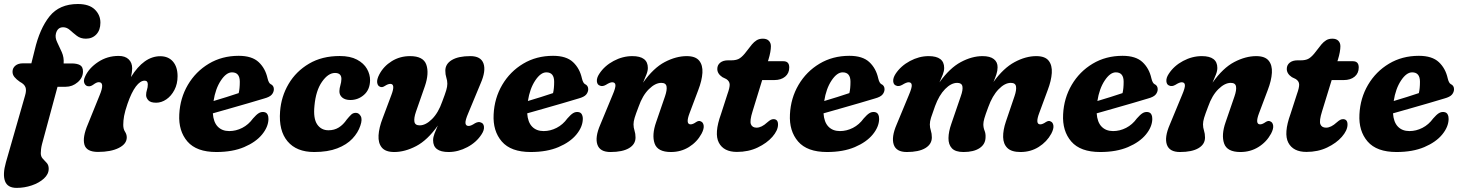

<svg xmlns="http://www.w3.org/2000/svg" viewBox="-31 -747 7286 958"><path d="M31.5 -389Q31.5 -407.5 45.5 -419.2Q59.5 -431 83 -431H125.5L142 -497Q167 -604 216.2 -665.5Q265.5 -727 357.5 -727Q413.5 -727 441.8 -699.8Q470 -672.5 470 -634Q470 -597 449.8 -575.5Q429.5 -554 397.5 -554Q371 -554 352.5 -568.2Q334 -582.5 318.2 -596.8Q302.5 -611 284 -611Q256 -611 248 -579.5Q243 -559.5 254.2 -536.5Q265.5 -513.5 277.2 -487Q289 -460.5 286.5 -430.5H326Q353 -430.5 368 -422.2Q383 -414 383 -390.5Q383 -359.5 356.8 -336.8Q330.5 -314 296.5 -314H256L178.5 -27.5Q175 -13.5 173.8 -2.5Q172.5 8.5 172.5 17.5Q172.5 34 182.2 44.5Q192 55 202 65.8Q212 76.5 212 95Q212 122 188.2 143.8Q164.5 165.5 127.8 178Q91 190.5 52 190.5Q6.5 190.5 -6 156.8Q-18.5 123 -1.5 63L94 -270Q102 -296.5 96 -312Q90 -327.5 68.5 -338.5Q50.5 -351 41 -362.8Q31.5 -374.5 31.5 -389Z M411.5 -316.5Q397.5 -316.5 390.5 -330.5Q383.5 -344.5 394 -366Q413 -407.5 458.8 -437.8Q504.5 -468 561 -468Q593.5 -468 611 -451Q628.5 -434 628.5 -406Q628.5 -388.5 622.5 -362.5Q687 -466.5 768.5 -466.5Q809 -466.5 832 -439.8Q855 -413 855 -367Q855 -328 839.2 -298Q823.5 -268 799 -251.2Q774.5 -234.5 748 -234.5Q720 -234.5 709 -246.8Q698 -259 698 -272.5Q698 -286 702.2 -298.5Q706.5 -311 706.5 -326Q706.5 -344.5 690.5 -344.5Q669 -344.5 647 -315.5Q625 -286.5 605 -228.5Q592.5 -192 588.2 -168.5Q584 -145 584 -124Q584 -103 592.8 -89.8Q601.5 -76.5 601.5 -61.5Q601.5 -29 562 -9Q522.5 11 458 11Q400 11 390 -26Q380 -63 407.5 -127L466 -271.5Q493.5 -337 462 -337Q451 -337 435 -325Q422 -315.5 411.5 -316.5Z M1308.5 -152.5Q1307.5 -113.5 1276.5 -75.8Q1245.5 -38 1187.5 -13.2Q1129.5 11.5 1048.5 11.5Q949.5 11.5 904.2 -41Q859 -93.5 863.5 -176.5Q867.5 -257.5 906.5 -323.8Q945.5 -390 1011 -429.2Q1076.5 -468.5 1160 -468.5Q1226 -468.5 1259.5 -437.2Q1293 -406 1304 -356Q1309.5 -333 1319 -327.5Q1335 -320.5 1335.5 -302.5Q1335.5 -287.5 1325.2 -275.2Q1315 -263 1287 -255.5Q1254.5 -245.5 1209.5 -232.5Q1164.5 -219.5 1117.2 -206Q1070 -192.5 1031 -181.5Q1034 -137.5 1055.5 -115.2Q1077 -93 1113 -93Q1146.5 -93 1177.8 -109Q1209 -125 1231.5 -156Q1248 -175 1259.8 -182.2Q1271.5 -189.5 1285 -188Q1298.5 -186.5 1303.8 -176Q1309 -165.5 1308.5 -152.5ZM1126.5 -386Q1098 -386 1071 -345.2Q1044 -304.5 1034.5 -243Q1066 -252.5 1100 -263Q1134 -273.5 1160 -282.5Q1165.5 -305 1165.5 -339Q1165.5 -386 1126.5 -386Z M1640.5 -383Q1606.5 -383 1575.8 -339.2Q1545 -295.5 1538 -219.5Q1531.5 -156 1551.5 -126.5Q1571.5 -97 1608 -97Q1637 -97 1659.2 -110.8Q1681.5 -124.5 1699.5 -151Q1711.5 -165.5 1721 -174.8Q1730.5 -184 1744.5 -184Q1759.5 -184 1768.8 -167.8Q1778 -151.5 1767 -120Q1755.5 -85 1727.2 -55Q1699 -25 1651.8 -6.8Q1604.5 11.5 1536.5 11.5Q1448.5 11.5 1403.8 -41.8Q1359 -95 1366.5 -191Q1372 -265.5 1409 -328.2Q1446 -391 1510.8 -429.2Q1575.5 -467.5 1664 -467.5Q1716.5 -467.5 1750.2 -449.5Q1784 -431.5 1800 -403.5Q1816 -375.5 1815.5 -345.5Q1814.5 -299.5 1785.2 -273.8Q1756 -248 1717 -248Q1691.5 -248 1676.8 -260.2Q1662 -272.5 1662.5 -292.5Q1663 -307.5 1667.5 -322Q1672 -336.5 1672.5 -353Q1672.5 -383 1640.5 -383Z M2368 -136Q2382 -132 2383.8 -114.8Q2385.5 -97.5 2372 -77Q2346.5 -37 2300.8 -12.8Q2255 11.5 2207 11.5Q2130 11.5 2130 -47Q2130 -62.5 2137 -80.8Q2144 -99 2153.5 -120.5Q2102 -47.5 2045.5 -18Q1989 11.5 1936 11.5Q1892.5 11.5 1874 -11Q1855.5 -33.5 1857.8 -71.8Q1860 -110 1878.5 -157.5L1922 -273.5Q1943 -328.5 1916.5 -328.5Q1905 -328.5 1889 -318Q1874.5 -308.5 1864.5 -314.5Q1853.5 -318.5 1851 -334.5Q1848.5 -350.5 1861.5 -375.5Q1883 -416.5 1923.8 -441.8Q1964.5 -467 2015 -467Q2081.5 -467 2096.2 -424.2Q2111 -381.5 2089 -317L2044.5 -189.5Q2033.5 -157.5 2036.8 -139.5Q2040 -121.5 2063 -121.5Q2093 -121.5 2124.5 -152.8Q2156 -184 2175.5 -240Q2190 -278 2195.5 -296.5Q2201 -315 2201 -329Q2201 -345 2196 -360Q2191 -375 2191 -394.5Q2191 -428 2223.5 -447.5Q2256 -467 2316 -467Q2368.5 -467 2381.5 -430Q2394.5 -393 2367 -330.5L2305.5 -182.5Q2290 -146.5 2291.5 -132.5Q2293 -118.5 2307.5 -118.5Q2319 -118.5 2339 -132Q2356.5 -141.5 2368 -136Z M2877 -152.5Q2876 -113.5 2845 -75.8Q2814 -38 2756 -13.2Q2698 11.5 2617 11.5Q2518 11.5 2472.8 -41Q2427.5 -93.5 2432 -176.5Q2436 -257.5 2475 -323.8Q2514 -390 2579.5 -429.2Q2645 -468.5 2728.5 -468.5Q2794.5 -468.5 2828 -437.2Q2861.5 -406 2872.5 -356Q2878 -333 2887.5 -327.5Q2903.5 -320.5 2904 -302.5Q2904 -287.5 2893.8 -275.2Q2883.5 -263 2855.5 -255.5Q2823 -245.5 2778 -232.5Q2733 -219.5 2685.8 -206Q2638.5 -192.5 2599.5 -181.5Q2602.5 -137.5 2624 -115.2Q2645.5 -93 2681.5 -93Q2715 -93 2746.2 -109Q2777.5 -125 2800 -156Q2816.5 -175 2828.2 -182.2Q2840 -189.5 2853.5 -188Q2867 -186.5 2872.2 -176Q2877.5 -165.5 2877 -152.5ZM2695 -386Q2666.5 -386 2639.5 -345.2Q2612.5 -304.5 2603 -243Q2634.5 -252.5 2668.5 -263Q2702.5 -273.5 2728.5 -282.5Q2734 -305 2734 -339Q2734 -386 2695 -386Z M2963 -319.5Q2949 -323.5 2947.2 -340.8Q2945.5 -358 2959 -378.5Q2985 -418.5 3030.5 -442.8Q3076 -467 3124 -467Q3201.5 -467 3201.5 -408Q3201.5 -393 3194.2 -374.8Q3187 -356.5 3177.5 -334.5Q3229.5 -408 3286 -437.5Q3342.5 -467 3395.5 -467Q3439 -467 3457.5 -444.5Q3476 -422 3473.8 -383.8Q3471.5 -345.5 3453 -297.5L3409.5 -182Q3388.5 -126.5 3415 -126.5Q3426.5 -126.5 3442.5 -138Q3456 -147 3466.5 -141Q3477.5 -136.5 3480 -120.8Q3482.5 -105 3469.5 -80Q3447 -38.5 3406.8 -13.5Q3366.5 11.5 3316.5 11.5Q3250 11.5 3235.2 -31.2Q3220.5 -74 3243 -138L3287 -266Q3298 -298 3294.8 -315.8Q3291.5 -333.5 3268.5 -333.5Q3238.5 -333.5 3206.8 -302.2Q3175 -271 3155.5 -215Q3141 -177.5 3135.5 -159Q3130 -140.5 3130 -126.5Q3130 -110.5 3135 -95.2Q3140 -80 3140 -61Q3140 -27 3107.5 -7.8Q3075 11.5 3015 11.5Q2962.5 11.5 2949.8 -25.2Q2937 -62 2964 -124.5L3025.5 -273Q3041 -309 3039.8 -322.8Q3038.5 -336.5 3023.5 -336.5Q3012.5 -336.5 2992 -323.5Q2975 -314 2963 -319.5Z M3593 -352.5 3573.5 -362Q3548 -379 3548 -403Q3548 -422.5 3562.5 -434.2Q3577 -446 3602 -446H3618Q3639.5 -446 3653.5 -452.5Q3667.5 -459 3684.5 -479L3721 -525.5Q3731.5 -538 3744.2 -546Q3757 -554 3775.5 -554Q3795 -554 3805.2 -543.5Q3815.5 -533 3815.5 -516Q3815.5 -504 3812.5 -486.8Q3809.5 -469.5 3802.5 -447L3800.5 -441.5H3878Q3907 -441.5 3907 -410.5Q3907 -381.5 3886.5 -364.5Q3866 -347.5 3832 -347.5H3772L3724 -191.5Q3709 -144 3715.8 -127Q3722.5 -110 3744 -110Q3769 -110 3797.5 -136.5Q3808.5 -146 3815 -149.2Q3821.5 -152.5 3829 -152.5Q3852 -152 3851 -123.5Q3850 -95.5 3822.8 -64.2Q3795.5 -33 3749.5 -11Q3703.5 11 3646 11Q3580 11 3555.8 -35Q3531.5 -81 3566.5 -178L3598.5 -277Q3610.5 -310 3609.8 -326Q3609 -342 3593 -352.5Z M4355.5 -152.5Q4354.5 -113.5 4323.5 -75.8Q4292.5 -38 4234.5 -13.2Q4176.5 11.5 4095.5 11.5Q3996.5 11.5 3951.2 -41Q3906 -93.5 3910.5 -176.5Q3914.5 -257.5 3953.5 -323.8Q3992.5 -390 4058 -429.2Q4123.5 -468.5 4207 -468.5Q4273 -468.5 4306.5 -437.2Q4340 -406 4351 -356Q4356.5 -333 4366 -327.5Q4382 -320.5 4382.5 -302.5Q4382.5 -287.5 4372.2 -275.2Q4362 -263 4334 -255.5Q4301.5 -245.5 4256.5 -232.5Q4211.5 -219.5 4164.2 -206Q4117 -192.5 4078 -181.5Q4081 -137.5 4102.5 -115.2Q4124 -93 4160 -93Q4193.5 -93 4224.8 -109Q4256 -125 4278.5 -156Q4295 -175 4306.8 -182.2Q4318.5 -189.5 4332 -188Q4345.5 -186.5 4350.8 -176Q4356 -165.5 4355.5 -152.5ZM4173.5 -386Q4145 -386 4118 -345.2Q4091 -304.5 4081.5 -243Q4113 -252.5 4147 -263Q4181 -273.5 4207 -282.5Q4212.5 -305 4212.5 -339Q4212.5 -386 4173.5 -386Z M4715.5 -128.5 4763 -267Q4774.5 -299 4771 -316.2Q4767.5 -333.5 4745 -333.5Q4715 -333.5 4684.8 -302.8Q4654.5 -272 4634.5 -217.5Q4620.5 -179 4614.5 -160Q4608.5 -141 4608.5 -126Q4608.5 -110.5 4613.5 -95.5Q4618.5 -80.5 4618.5 -61.5Q4618.5 -27.5 4586 -8Q4553.5 11.5 4493.5 11.5Q4440.5 11.5 4428.2 -26Q4416 -63.5 4443 -126L4504 -273Q4519.5 -309 4518.2 -322.8Q4517 -336.5 4502.5 -336.5Q4491.5 -336.5 4470.5 -323.5Q4453 -314 4441.5 -319.5Q4427.5 -323.5 4425.8 -340.5Q4424 -357.5 4437.5 -378.5Q4463.5 -418 4509.2 -442.5Q4555 -467 4602.5 -467Q4680 -467 4680 -408Q4680 -392.5 4673 -374.5Q4666 -356.5 4656.5 -336Q4707.5 -407.5 4763 -437.2Q4818.5 -467 4871.5 -467Q4909 -467 4928 -452Q4947 -437 4946.5 -411Q4946.5 -394 4940.5 -375.8Q4934.5 -357.5 4926 -338Q4976 -407.5 5031.5 -437.2Q5087 -467 5139.5 -467Q5183.5 -467 5201.5 -444Q5219.5 -421 5217 -382.8Q5214.5 -344.5 5197 -298.5L5154.5 -183.5Q5133 -126.5 5159.5 -126.5Q5171 -126.5 5187.5 -138Q5201.5 -147 5211.5 -141Q5222.5 -136.5 5225 -120.8Q5227.5 -105 5214.5 -80Q5192.5 -39.5 5152 -14Q5111.5 11.5 5061 11.5Q5016 11.5 4995.5 -8.5Q4975 -28.5 4974.2 -63Q4973.5 -97.5 4988 -140.5L5031 -267Q5041.5 -298 5038.5 -315.8Q5035.5 -333.5 5012.5 -333.5Q4982.5 -333.5 4951.5 -301.5Q4920.5 -269.5 4900 -212.5Q4885.5 -174 4880.5 -156.2Q4875.5 -138.5 4875.5 -127Q4875.5 -110 4881.5 -95.2Q4887.5 -80.5 4886.5 -62Q4886 -27.5 4856.8 -8Q4827.5 11.5 4776.5 11.5Q4736 11.5 4718.5 -7.2Q4701 -26 4701.5 -58Q4702 -90 4715.5 -128.5Z M5718.5 -152.5Q5717.5 -113.5 5686.5 -75.8Q5655.5 -38 5597.5 -13.2Q5539.5 11.5 5458.5 11.5Q5359.5 11.5 5314.2 -41Q5269 -93.5 5273.5 -176.5Q5277.5 -257.5 5316.5 -323.8Q5355.5 -390 5421 -429.2Q5486.5 -468.5 5570 -468.5Q5636 -468.5 5669.5 -437.2Q5703 -406 5714 -356Q5719.5 -333 5729 -327.5Q5745 -320.5 5745.5 -302.5Q5745.5 -287.5 5735.2 -275.2Q5725 -263 5697 -255.5Q5664.5 -245.5 5619.5 -232.5Q5574.5 -219.5 5527.2 -206Q5480 -192.5 5441 -181.5Q5444 -137.5 5465.5 -115.2Q5487 -93 5523 -93Q5556.5 -93 5587.8 -109Q5619 -125 5641.5 -156Q5658 -175 5669.8 -182.2Q5681.5 -189.5 5695 -188Q5708.5 -186.5 5713.8 -176Q5719 -165.5 5718.5 -152.5ZM5536.5 -386Q5508 -386 5481 -345.2Q5454 -304.5 5444.5 -243Q5476 -252.5 5510 -263Q5544 -273.5 5570 -282.5Q5575.5 -305 5575.5 -339Q5575.5 -386 5536.5 -386Z M5804.5 -319.5Q5790.5 -323.5 5788.8 -340.8Q5787 -358 5800.5 -378.5Q5826.5 -418.5 5872 -442.8Q5917.5 -467 5965.5 -467Q6043 -467 6043 -408Q6043 -393 6035.8 -374.8Q6028.5 -356.5 6019 -334.5Q6071 -408 6127.5 -437.5Q6184 -467 6237 -467Q6280.5 -467 6299 -444.5Q6317.5 -422 6315.2 -383.8Q6313 -345.5 6294.5 -297.5L6251 -182Q6230 -126.5 6256.5 -126.5Q6268 -126.5 6284 -138Q6297.5 -147 6308 -141Q6319 -136.5 6321.5 -120.8Q6324 -105 6311 -80Q6288.5 -38.5 6248.2 -13.5Q6208 11.5 6158 11.5Q6091.5 11.5 6076.8 -31.2Q6062 -74 6084.5 -138L6128.5 -266Q6139.5 -298 6136.2 -315.8Q6133 -333.5 6110 -333.5Q6080 -333.5 6048.2 -302.2Q6016.5 -271 5997 -215Q5982.5 -177.5 5977 -159Q5971.5 -140.5 5971.5 -126.5Q5971.5 -110.5 5976.5 -95.2Q5981.5 -80 5981.5 -61Q5981.5 -27 5949 -7.8Q5916.5 11.5 5856.5 11.5Q5804 11.5 5791.2 -25.2Q5778.5 -62 5805.5 -124.5L5867 -273Q5882.5 -309 5881.2 -322.8Q5880 -336.5 5865 -336.5Q5854 -336.5 5833.5 -323.5Q5816.5 -314 5804.5 -319.5Z M6434.5 -352.5 6415 -362Q6389.5 -379 6389.5 -403Q6389.5 -422.5 6404 -434.2Q6418.5 -446 6443.5 -446H6459.5Q6481 -446 6495 -452.5Q6509 -459 6526 -479L6562.5 -525.5Q6573 -538 6585.8 -546Q6598.5 -554 6617 -554Q6636.5 -554 6646.8 -543.5Q6657 -533 6657 -516Q6657 -504 6654 -486.8Q6651 -469.5 6644 -447L6642 -441.5H6719.5Q6748.5 -441.5 6748.5 -410.5Q6748.5 -381.5 6728 -364.5Q6707.5 -347.5 6673.5 -347.5H6613.5L6565.5 -191.5Q6550.5 -144 6557.2 -127Q6564 -110 6585.5 -110Q6610.5 -110 6639 -136.5Q6650 -146 6656.5 -149.2Q6663 -152.5 6670.5 -152.5Q6693.5 -152 6692.5 -123.5Q6691.5 -95.5 6664.2 -64.2Q6637 -33 6591 -11Q6545 11 6487.5 11Q6421.5 11 6397.2 -35Q6373 -81 6408 -178L6440 -277Q6452 -310 6451.2 -326Q6450.5 -342 6434.5 -352.5Z M7197 -152.5Q7196 -113.5 7165 -75.8Q7134 -38 7076 -13.2Q7018 11.5 6937 11.5Q6838 11.5 6792.8 -41Q6747.5 -93.5 6752 -176.5Q6756 -257.5 6795 -323.8Q6834 -390 6899.5 -429.2Q6965 -468.5 7048.5 -468.5Q7114.5 -468.5 7148 -437.2Q7181.5 -406 7192.5 -356Q7198 -333 7207.5 -327.5Q7223.5 -320.5 7224 -302.5Q7224 -287.5 7213.8 -275.2Q7203.5 -263 7175.5 -255.5Q7143 -245.5 7098 -232.5Q7053 -219.5 7005.8 -206Q6958.5 -192.5 6919.5 -181.5Q6922.5 -137.5 6944 -115.2Q6965.5 -93 7001.5 -93Q7035 -93 7066.2 -109Q7097.5 -125 7120 -156Q7136.5 -175 7148.2 -182.2Q7160 -189.5 7173.5 -188Q7187 -186.5 7192.2 -176Q7197.5 -165.5 7197 -152.5ZM7015 -386Q6986.5 -386 6959.5 -345.2Q6932.5 -304.5 6923 -243Q6954.5 -252.5 6988.5 -263Q7022.5 -273.5 7048.5 -282.5Q7054 -305 7054 -339Q7054 -386 7015 -386Z"/></svg>

Font: Fraunces 72pt S100
Style: Bold Italic
Weight: 700
Italic angle: -16°
Version: Version 1.000; ttfautohint (v1.8.3)